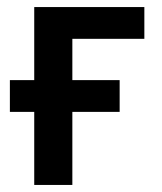

<svg xmlns="http://www.w3.org/2000/svg" viewBox="-20 -524 459 544"><path d="M77 0H185V-207H319V-297H185V-414H389V-504H77V-297H8V-207H77Z"/></svg>

Font: Finlandica Medium
Style: Regular
Weight: 500
Designer: Niklas Ekholm, Juho Hiilivirta, Jaakko Suomalainen
Foundry: Helsinki Type Studio
Version: Version 2.000;Glyphs 3.2 (3202)